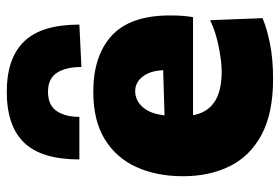

<svg xmlns="http://www.w3.org/2000/svg" viewBox="-150 -660 825 566"><g transform="rotate(-90 263.0 -377.5)"><path d="M312.5 14.5Q211.5 14.5 148.2 -19.5Q85 -53.5 55.5 -113.2Q26 -173 26 -251Q26 -328.5 53 -388.2Q80 -448 135.2 -481.8Q190.5 -515.5 274.5 -515.5Q381.5 -515.5 440.8 -460.8Q500 -406 500 -289.5Q500 -268.5 498.8 -252.8Q497.5 -237 495 -221.5H206Q213 -180.5 244.2 -158.8Q275.5 -137 336 -137Q362.5 -137 406.5 -145.5Q450.5 -154 486 -171L492 -16.5Q462.5 -4 417.5 5.2Q372.5 14.5 312.5 14.5ZM276.5 -392Q250 -392 230 -370Q210 -348 205.5 -305.5L338.5 -309.5Q337 -347.5 319.8 -369.8Q302.5 -392 276.5 -392ZM348 -550.5Q348 -596.5 330.8 -622.8Q313.5 -649 275 -649Q235.5 -649 218.2 -623.5Q201 -598 201 -556.5H75.5Q75.5 -668 124.8 -719.2Q174 -770.5 275 -770.5Q374 -770.5 423.5 -719.2Q473 -668 473 -556.5Z"/></g></svg>

Font: Heraclito ExtraBold
Style: Regular
Weight: 800
Designer: Kostas Bartsokas (font) & Cristiano Sobral (main changes)
Foundry: Kostas Bartsokas (font) & Cristiano Sobral (main changes)
Version: Version 1.00;July 8, 2020;FontCreator 13.0.0.2655 64-bit